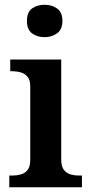

<svg xmlns="http://www.w3.org/2000/svg" viewBox="-20 -786 380 806"><path d="M167 -630Q136 -630 114.5 -646Q93 -662 93 -698Q93 -735 114.5 -750.5Q136 -766 167 -766Q197 -766 219.5 -750.5Q242 -735 242 -698Q242 -662 219.5 -646Q197 -630 167 -630ZM19 0V-49H32Q49 -49 66.5 -53.5Q84 -58 95.5 -72Q107 -86 107 -115V-424Q107 -451 95 -464.5Q83 -478 66 -482.5Q49 -487 32 -487H23V-536H237V-116Q237 -87 248.5 -72.5Q260 -58 277 -53.5Q294 -49 312 -49H324V0Z"/></svg>

Font: Noto Serif Toto SemiBold
Style: Regular
Weight: 600
Designer: Monotype Design Team
Foundry: Monotype Imaging Inc.
Version: Version 2.001; ttfautohint (v1.8.4.7-5d5b)